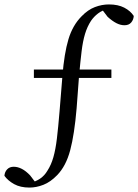

<svg xmlns="http://www.w3.org/2000/svg" viewBox="-40 -737 624 867"><path d="M93 110Q52 110 24 94.5Q-4 79 -20 57Q-19 40 -8 28Q3 16 22 16Q40 16 58.5 25.5Q77 35 96 55L128 97L82 91L95 89Q149 77 174 34Q191 8 201 -27Q211 -62 217 -112Q223 -162 229 -235L242 -395Q250 -496 269 -559.5Q288 -623 329 -664Q357 -693 388.5 -705Q420 -717 452 -717Q493 -717 521 -702.5Q549 -688 564 -665Q563 -648 552.5 -635.5Q542 -623 522 -623Q504 -623 485.5 -632.5Q467 -642 446 -661L414 -703L461 -699L448 -696Q422 -691 403 -676.5Q384 -662 371 -643Q354 -617 344 -584Q334 -551 328.5 -505.5Q323 -460 317 -395L306 -248Q296 -130 277 -58.5Q258 13 218 54Q188 85 156 97.5Q124 110 93 110ZM113 -385V-423H463V-385Z"/></svg>

Font: Noto Serif SC
Style: Regular
Weight: 400
Designer: Ryoko NISHIZUKA 西塚涼子 (kana & ideographs); Frank Grießhammer (Latin, Greek & Cyrillic); Wenlong ZHANG 张文龙 (bopomofo); San
Foundry: Adobe
Version: Version 2.002-H1;hotconv 1.1.0;makeotfexe 2.6.0